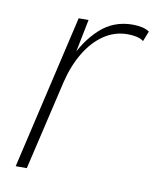

<svg xmlns="http://www.w3.org/2000/svg" viewBox="-65 -562 500 613"><g transform="rotate(10 185.5 -255.0)"><path d="M27 0 143 -500H175L147 -360L141 -367Q167 -429 211 -469.5Q255 -510 317 -510Q333 -510 347 -507Q361 -504 371 -497L358 -464Q349 -471 335.5 -474Q322 -477 307 -477Q264 -477 229 -453Q194 -429 169 -387Q144 -345 131 -291L63 0Z"/></g></svg>

Font: Kantumruy Pro ExtraLight
Style: Italic
Weight: 250
Italic angle: -13°
Version: Version 1.002